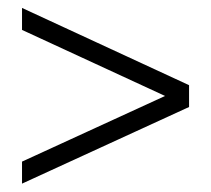

<svg xmlns="http://www.w3.org/2000/svg" viewBox="-20 -547 524 477"><path d="M34.7 -90.8V-145.5L390.1 -308.6L34.7 -472.7V-527.3L449.7 -335.4V-281.2Z"/></svg>

Font: Elstob SemiBold
Style: Regular
Weight: 600
Designer: Peter S. Baker
Version: Version 1.015